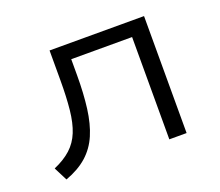

<svg xmlns="http://www.w3.org/2000/svg" viewBox="-91 -623 874 762"><g transform="rotate(-20 346.0 -242.0)"><path d="M70 10 41 -47Q85 -66 113 -91.5Q141 -117 156 -154Q171 -191 176.5 -244Q182 -297 182 -368V-494H581V0H508V-432H251V-366Q251 -287 243 -225.5Q235 -164 215.5 -118.5Q196 -73 160.5 -41.5Q125 -10 70 10Z"/></g></svg>

Font: Nunito Sans 7pt SemiExpanded Light
Style: Regular
Weight: 300
Width: 6
Designer: Vernon Adams
Foundry: Vernon Adams
Version: Version 3.101;gftools[0.9.27]